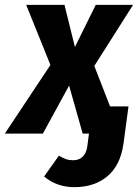

<svg xmlns="http://www.w3.org/2000/svg" viewBox="-67 -551 573 792"><path d="M387 -112H463L448 0L442 44Q429 132 375.5 176.5Q322 221 240 221Q167 221 115 177L176 91Q193 101 205.5 105.5Q218 110 235 110Q259 110 274 95.5Q289 81 293 54L300 0H274L218 -198L110 0H-47L141 -283L41 -531H199L242 -357L328 -531H482L322 -279Z"/></svg>

Font: Fira Sans Condensed
Style: Bold Italic
Weight: 700
Width: 3
Italic angle: -8°
Designer: Carrois Corporate & Edenspiekermann AG
Foundry: Carrois Corporate GbR & Edenspiekermann AG
Version: Version 4.203